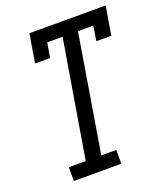

<svg xmlns="http://www.w3.org/2000/svg" viewBox="-136 -826 781 916"><g transform="rotate(-20 254.5 -367.5)"><path d="M80 0V-70H166L265 -665H187L174 -590H98L122 -735H509L485 -590H409L421 -665H343L245 -70H321V0Z"/></g></svg>

Font: Iosevka Slab
Style: Italic
Weight: 400
Italic angle: -9°
Monospace: yes
Designer: Belleve Invis
Foundry: Belleve Invis
Version: Version 11.1.0; ttfautohint (v1.8.3)